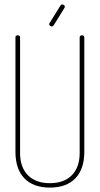

<svg xmlns="http://www.w3.org/2000/svg" viewBox="-20 -850 452 870"><path d="M206 0Q131 0 90.5 -42Q50 -84 50 -162V-680Q50 -690 60 -690Q71 -690 71 -680V-157Q71 -92 106.5 -56Q142 -20 206 -20Q270 -20 305.5 -56Q341 -92 341 -157V-680Q341 -690 352 -690Q362 -690 362 -680V-162Q362 -84 321.5 -42Q281 0 206 0ZM209 -732Q217 -727 223 -735L272 -814Q276 -822 271 -826Q266 -830 262 -830Q257 -830 254 -825L205 -746Q199 -738 209 -732Z"/></svg>

Font: Zen Loop
Style: Regular
Weight: 400
Designer: Yoshimichi Ohira
Foundry: A-1 Corp ZenFonts
Version: Version 1.000; ttfautohint (v1.8.3)